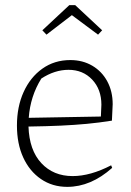

<svg xmlns="http://www.w3.org/2000/svg" viewBox="-20 -721 511 748"><path d="M242 7Q184 7 139.5 -23.5Q95 -54 70.5 -107.5Q46 -161 46 -232Q46 -305 72 -362.5Q98 -420 145 -453.5Q192 -487 254 -487Q302 -487 339.5 -465Q377 -443 398 -404Q419 -365 419 -315L416 -251Q366 -243 318 -238.5Q270 -234 215.5 -231.5Q161 -229 91 -228Q94 -136 141 -85.5Q188 -35 263 -35Q332 -35 413 -77L417 -67Q334 7 242 7ZM141 -415Q98 -346 92 -262L373 -267L375 -313Q375 -373 339 -411Q303 -449 247 -449Q193 -449 141 -415ZM273 -701 378 -603 362 -586 260 -662 161 -586 145 -603 250 -701Z"/></svg>

Font: Piazzolla ExtraLight
Style: Regular
Weight: 200
Designer: Juan Pablo del Peral
Foundry: Huerta Tipografica
Version: Version 1.330